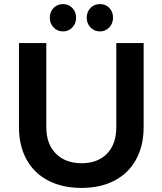

<svg xmlns="http://www.w3.org/2000/svg" viewBox="-20 -911 796 941"><path d="M380 -111Q459 -111 504.5 -158Q550 -205 550 -288V-700H684V-288Q684 -197 647 -129.5Q610 -62 541.5 -26Q473 10 380 10Q286 10 216.5 -26Q147 -62 110 -129.5Q73 -197 73 -288V-700H207V-288Q207 -205 254 -158Q301 -111 380 -111ZM353 -824Q353 -796 334.5 -776.5Q316 -757 289 -757Q261 -757 242.5 -776.5Q224 -796 224 -824Q224 -853 242.5 -872Q261 -891 289 -891Q316 -891 334.5 -872Q353 -853 353 -824ZM534 -824Q534 -796 515.5 -776.5Q497 -757 470 -757Q442 -757 423.5 -776.5Q405 -796 405 -824Q405 -853 423.5 -872Q442 -891 470 -891Q498 -891 516 -872Q534 -853 534 -824Z"/></svg>

Font: Montserrat arm2 Medium
Style: Regular
Weight: 500
Designer: Julieta Ulanovsky
Foundry: Julieta Ulanovsky
Version: Version 6.000